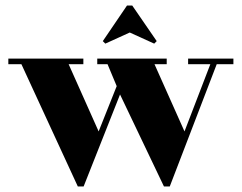

<svg xmlns="http://www.w3.org/2000/svg" viewBox="-20 -671 870 691"><path d="M10 -440V-460H280V-440H227L335 -198L400 -361L367 -440H330V-460H580V-440H536L644 -198L737 -440H657V-460H820V-440H760L591 0H570L412 -331L281 0H260L57 -440ZM359 -514 350 -523 437 -651H456L544 -523L535 -514L447 -554Z"/></svg>

Font: Rozha One
Style: Regular
Weight: 400
Designer: Tim Donaldson, Indian Type Foundry
Foundry: Indian Type Foundry
Version: Version 1.301;PS 1.0;hotconv 1.0.78;makeotf.lib2.5.61930; tt